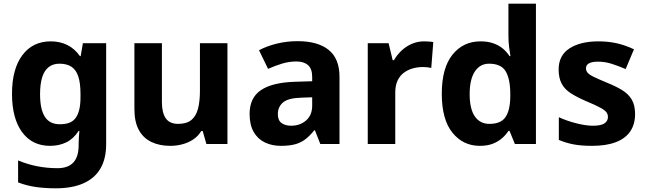

<svg xmlns="http://www.w3.org/2000/svg" viewBox="-20 -780 3498 1040"><path d="M255 -556Q305 -556 345 -536Q385 -516 413 -476H417L429 -546H555V1Q555 79 524.5 132Q494 185 433 212.5Q372 240 282 240Q224 240 174.5 233Q125 226 78 208V89Q128 110 181.5 120.5Q235 131 291 131Q349 131 377.5 100Q406 69 406 7V-4Q406 -21 407.5 -39Q409 -57 410 -71H406Q378 -28 339 -9Q300 10 251 10Q154 10 99.5 -64.5Q45 -139 45 -272Q45 -406 101 -481Q157 -556 255 -556ZM302 -435Q267 -435 243.5 -416.5Q220 -398 208.5 -361.5Q197 -325 197 -270Q197 -188 223 -147.5Q249 -107 304 -107Q333 -107 354 -114.5Q375 -122 388.5 -139.5Q402 -157 409 -185Q416 -213 416 -253V-271Q416 -330 404 -366Q392 -402 367 -418.5Q342 -435 302 -435Z M1212 -546V0H1098L1078 -70H1070Q1053 -42 1026.5 -24.5Q1000 -7 968 1.5Q936 10 902 10Q844 10 800 -11Q756 -32 732 -76Q708 -120 708 -190V-546H857V-227Q857 -169 878 -139Q899 -109 945 -109Q991 -109 1016.5 -130Q1042 -151 1052.5 -191Q1063 -231 1063 -289V-546Z M1592 -557Q1702 -557 1760.5 -509.5Q1819 -462 1819 -364V0H1715L1686 -74H1682Q1659 -45 1634.5 -26Q1610 -7 1578.5 1.5Q1547 10 1501 10Q1453 10 1414.5 -8.5Q1376 -27 1354 -65.5Q1332 -104 1332 -163Q1332 -250 1393 -291.5Q1454 -333 1576 -337L1671 -340V-364Q1671 -407 1648.5 -427Q1626 -447 1586 -447Q1546 -447 1508 -435.5Q1470 -424 1432 -407L1383 -508Q1427 -531 1480.5 -544Q1534 -557 1592 -557ZM1613 -251Q1541 -249 1513 -225Q1485 -201 1485 -162Q1485 -128 1505 -113.5Q1525 -99 1557 -99Q1605 -99 1638 -127.5Q1671 -156 1671 -208V-253Z M2277 -556Q2288 -556 2303 -555Q2318 -554 2327 -552L2316 -412Q2309 -414 2295.5 -415.5Q2282 -417 2272 -417Q2243 -417 2216 -409.5Q2189 -402 2167.5 -386Q2146 -370 2133.5 -343.5Q2121 -317 2121 -278V0H1972V-546H2085L2107 -454H2114Q2130 -482 2154 -505Q2178 -528 2209.5 -542Q2241 -556 2277 -556Z M2579 10Q2488 10 2430.5 -61.5Q2373 -133 2373 -272Q2373 -412 2431 -484Q2489 -556 2583 -556Q2622 -556 2652 -545.5Q2682 -535 2703.5 -517Q2725 -499 2740 -476H2745Q2742 -492 2738 -522.5Q2734 -553 2734 -585V-760H2883V0H2769L2740 -71H2734Q2720 -49 2698.5 -30.5Q2677 -12 2648 -1Q2619 10 2579 10ZM2631 -109Q2693 -109 2718 -145.5Q2743 -182 2744 -255V-271Q2744 -351 2719.5 -393Q2695 -435 2629 -435Q2580 -435 2552 -392.5Q2524 -350 2524 -270Q2524 -190 2552 -149.5Q2580 -109 2631 -109Z M3420 -162Q3420 -107 3394 -68.5Q3368 -30 3316 -10Q3264 10 3187 10Q3130 10 3089 2.5Q3048 -5 3007 -22V-145Q3051 -125 3102 -112Q3153 -99 3192 -99Q3236 -99 3254.5 -112Q3273 -125 3273 -146Q3273 -160 3265.5 -171Q3258 -182 3233 -196Q3208 -210 3155 -232Q3104 -254 3071 -275.5Q3038 -297 3022 -327.5Q3006 -358 3006 -404Q3006 -480 3065 -518Q3124 -556 3222 -556Q3273 -556 3319 -546Q3365 -536 3414 -513L3369 -406Q3329 -423 3293 -434.5Q3257 -446 3220 -446Q3187 -446 3170.5 -437Q3154 -428 3154 -410Q3154 -397 3162.5 -386.5Q3171 -376 3195.5 -364Q3220 -352 3268 -332Q3315 -313 3349 -292.5Q3383 -272 3401.5 -241.5Q3420 -211 3420 -162Z"/></svg>

Font: Noto Sans Tamil
Style: Regular
Weight: 400
Designer: Jelle Bosma - Monotype Design Team
Foundry: Monotype Imaging Inc.
Version: Version 2.003